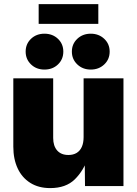

<svg xmlns="http://www.w3.org/2000/svg" viewBox="-20 -914 672 943"><path d="M226.6 9.8Q169.4 9.8 128.7 -15.9Q87.9 -41.5 66.7 -87.2Q45.4 -132.8 45.4 -193.8V-529.3H241.2V-236.3Q241.2 -197.3 260.7 -175Q280.3 -152.8 315.9 -152.8Q339.4 -152.8 356.2 -162.8Q373 -172.9 381.8 -192.6Q390.6 -212.4 390.6 -240.7V-529.3H586.4V0H397.5L396 -141.1H412.6Q391.1 -76.2 347.4 -33.2Q303.7 9.8 226.6 9.8ZM425.8 -572.3Q386.2 -572.3 359.6 -597.7Q333 -623 333 -660.6Q333 -698.2 359.6 -723.4Q386.2 -748.5 425.8 -748.5Q465.3 -748.5 491.9 -723.4Q518.6 -698.2 518.6 -660.6Q518.6 -622.6 491.9 -597.4Q465.3 -572.3 425.8 -572.3ZM198.2 -572.3Q158.7 -572.3 132.3 -597.7Q106 -623 106 -660.6Q106 -698.2 132.3 -723.4Q158.7 -748.5 198.2 -748.5Q238.3 -748.5 264.6 -723.4Q291 -698.2 291 -660.6Q291 -622.6 264.6 -597.4Q238.3 -572.3 198.2 -572.3ZM462.9 -893.6V-796.9H169.9V-893.6Z"/></svg>

Font: Inter 24pt Black
Style: Regular
Weight: 900
Designer: Rasmus Andersson
Foundry: rsms
Version: Version 4.001;git-66647c0bb